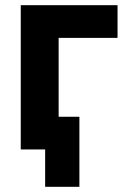

<svg xmlns="http://www.w3.org/2000/svg" viewBox="-20 -559 473 740"><path d="M154 17V161H286V-109H206V-413H433V-539H60V17Z"/></svg>

Font: Repo Bold
Style: Bold
Weight: 700
Designer: Stefan Peev
Foundry: Context Ltd
Version: Version 1.502